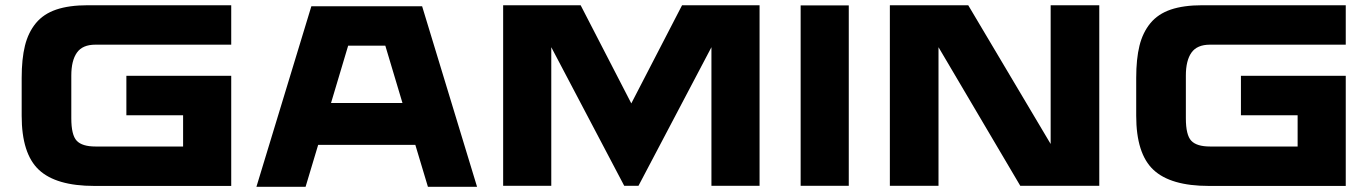

<svg xmlns="http://www.w3.org/2000/svg" viewBox="-20 -720 5311 744"><path d="M349.6 -546.9Q299.8 -546.9 278.1 -516.1Q256.3 -485.4 256.3 -427.2V-261.7Q256.3 -196.8 277.3 -174.6Q298.3 -152.3 350.1 -152.3H689.5V-273.4H469.7V-426.3H876V0.5H345.7Q197.3 0.5 130.6 -62Q64 -124.5 64 -271.5V-418Q64 -491.7 76.7 -543Q89.4 -594.2 118.9 -630.1Q148.4 -666 198 -682.9Q247.6 -699.7 320.3 -699.7H876V-546.9Z M1615.7 -695.8 1828.6 3.9H1638.2L1589.4 -158.7H1212.9L1164.1 3.9H973.6L1186.5 -695.8ZM1473.1 -543H1329.1L1262.7 -320.8H1539.6Z M2623 -699.7H2923.3V0H2736.8V-537.1L2454.1 0H2398.9L2116.2 -537.1V0H1929.7V-699.7H2230L2426.3 -319.3Z M3269 0H3082.5V-699.2H3269Z M3428.2 -699.7H3731.9L4051.3 -162.1V-699.7H4239.7V0H3933.6L3616.7 -537.1V0H3428.2Z M4668.5 -546.9Q4618.7 -546.9 4596.9 -516.1Q4575.2 -485.4 4575.2 -427.2V-261.7Q4575.2 -196.8 4596.2 -174.6Q4617.2 -152.3 4668.9 -152.3H5008.3V-273.4H4788.6V-426.3H5194.8V0.5H4664.6Q4516.1 0.5 4449.5 -62Q4382.8 -124.5 4382.8 -271.5V-418Q4382.8 -491.7 4395.5 -543Q4408.2 -594.2 4437.7 -630.1Q4467.3 -666 4516.8 -682.9Q4566.4 -699.7 4639.2 -699.7H5194.8V-546.9Z"/></svg>

Font: Wadik
Style: Bold
Weight: 700
Designer: Sasha Pavljenko
Version: Version 1.001;Fontself Maker 3.5.4